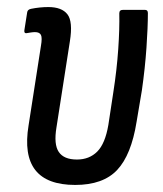

<svg xmlns="http://www.w3.org/2000/svg" viewBox="-20 -516 461 544"><path d="M193 8Q33 8 61 -161L96 -386Q100 -409 96 -417Q92 -425 79 -425Q74 -425 67.5 -424Q61 -423 55 -422Q48 -421 49 -430L57 -481Q58 -489 68 -491Q93 -496 117 -496Q155 -496 171 -475.5Q187 -455 178 -399L140 -155Q132 -107 146.5 -85.5Q161 -64 198 -64Q233 -64 255.5 -86.5Q278 -109 287 -162L301 -254Q311 -318 315 -376.5Q319 -435 318 -478Q318 -488 328 -488H391Q399 -488 399 -479Q399 -439 395 -381Q391 -323 382 -260L367 -171Q352 -77 312 -34.5Q272 8 193 8Z"/></svg>

Font: Sofia Sans Condensed Medium
Style: Italic
Weight: 500
Italic angle: -9°
Designer: Botio Nikoltchev, Ani Petrova
Foundry: lettersoup
Version: Version 4.101; ttfautohint (v1.8.4.7-5d5b)